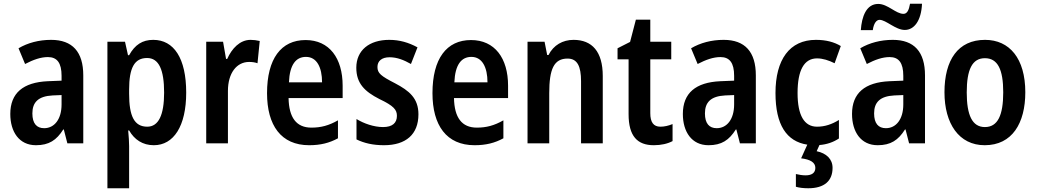

<svg xmlns="http://www.w3.org/2000/svg" viewBox="-20 -766 5540 1026"><path d="M253 -553C188 -553 128 -537 79 -508L114 -424C158 -447 198 -461 236 -461C285 -461 309 -430 309 -361V-335L235 -332C104 -326 35 -269 35 -157C35 -62 82 10 172 10C242 10 282 -17 318 -74H321L340 0H425V-363C425 -489 367 -553 253 -553ZM261 -256 309 -258V-208C309 -128 270 -81 216 -81C176 -81 153 -106 153 -160C153 -219 184 -252 261 -256Z M799 -553C741 -553 701 -527 670 -471H664L648 -543H554V240H670V15C670 -7 668 -36 665 -69H670C698 -20 742 10 802 10C908 10 975 -92 975 -271C975 -455 909 -553 799 -553ZM766 -456C829 -456 857 -393 857 -271C857 -151 827 -89 767 -89C697 -89 670 -146 670 -265V-287C670 -403 698 -456 766 -456Z M1319 -553C1262 -553 1219 -507 1194 -451H1188L1172 -543H1082V0H1198V-280C1198 -376 1245 -435 1311 -435C1327 -435 1343 -433 1356 -428L1368 -547C1351 -551 1335 -553 1319 -553Z M1613 -552C1482 -552 1407 -452 1407 -268C1407 -96 1482 10 1632 10C1693 10 1740 -2 1786 -27V-123C1737 -95 1695 -84 1644 -84C1564 -84 1524 -137 1522 -242H1811V-308C1811 -455 1740 -552 1613 -552ZM1615 -462C1673 -462 1701 -406 1701 -326H1524C1528 -420 1561 -462 1615 -462Z M2216 -155C2216 -241 2167 -281 2091 -321C2015 -360 1997 -375 1997 -408C1997 -440 2020 -460 2062 -460C2102 -460 2139 -445 2176 -424L2211 -513C2163 -539 2115 -553 2060 -553C1953 -553 1884 -497 1884 -404C1884 -320 1929 -277 2007 -237C2085 -200 2101 -179 2101 -147C2101 -109 2077 -87 2027 -87C1978 -87 1924 -106 1885 -130V-21C1926 -1 1973 10 2032 10C2149 10 2216 -48 2216 -155Z M2497 -552C2366 -552 2291 -452 2291 -268C2291 -96 2366 10 2516 10C2577 10 2624 -2 2670 -27V-123C2621 -95 2579 -84 2528 -84C2448 -84 2408 -137 2406 -242H2695V-308C2695 -455 2624 -552 2497 -552ZM2499 -462C2557 -462 2585 -406 2585 -326H2408C2412 -420 2445 -462 2499 -462Z M3045 -553C2987 -553 2938 -525 2911 -472H2904L2890 -543H2799V0H2915V-268C2915 -397 2940 -453 3013 -453C3065 -453 3085 -412 3085 -332V0H3201V-360C3201 -490 3144 -553 3045 -553Z M3509 -89C3472 -89 3455 -113 3455 -161V-449H3567V-543H3455V-661H3378L3347 -542L3280 -508V-449H3339V-156C3339 -38 3386 10 3474 10C3513 10 3548 2 3574 -12V-103C3552 -94 3530 -89 3509 -89Z M3847 -553C3782 -553 3722 -537 3673 -508L3708 -424C3752 -447 3792 -461 3830 -461C3879 -461 3903 -430 3903 -361V-335L3829 -332C3698 -326 3629 -269 3629 -157C3629 -62 3676 10 3766 10C3836 10 3876 -17 3912 -74H3915L3934 0H4019V-363C4019 -489 3961 -553 3847 -553ZM3855 -256 3903 -258V-208C3903 -128 3864 -81 3810 -81C3770 -81 3747 -106 3747 -160C3747 -219 3778 -252 3855 -256Z M4429 131C4429 84 4396 53 4344 42L4359 9C4398 6 4433 -6 4463 -26V-125C4426 -102 4388 -89 4346 -89C4278 -89 4242 -149 4242 -269C4242 -391 4277 -454 4346 -454C4376 -454 4408 -444 4440 -428L4473 -520C4438 -541 4395 -553 4340 -553C4199 -553 4124 -447 4124 -269C4124 -99 4183 -10 4294 7L4261 80C4310 86 4337 102 4337 131C4337 157 4319 171 4285 171C4269 171 4249 168 4233 164V232C4250 237 4272 240 4299 240C4386 240 4429 200 4429 131Z M4907 -746H4843C4837 -711 4827 -692 4808 -692C4767 -692 4724 -745 4673 -745C4609 -745 4585 -677 4580 -605H4644C4649 -642 4664 -660 4680 -660C4715 -660 4765 -606 4815 -606C4865 -606 4903 -655 4907 -746ZM4751 -553C4686 -553 4626 -537 4577 -508L4612 -424C4656 -447 4696 -461 4734 -461C4783 -461 4807 -430 4807 -361V-335L4733 -332C4602 -326 4533 -269 4533 -157C4533 -62 4580 10 4670 10C4740 10 4780 -17 4816 -74H4819L4838 0H4923V-363C4923 -489 4865 -553 4751 -553ZM4759 -256 4807 -258V-208C4807 -128 4768 -81 4714 -81C4674 -81 4651 -106 4651 -160C4651 -219 4682 -252 4759 -256Z M5459 -273C5459 -454 5374 -553 5244 -553C5099 -553 5027 -445 5027 -273C5027 -106 5104 10 5242 10C5389 10 5459 -108 5459 -273ZM5146 -272C5146 -394 5175 -455 5243 -455C5312 -455 5341 -394 5341 -273C5341 -150 5312 -87 5243 -87C5175 -87 5146 -151 5146 -272Z"/></svg>

Font: Noto Sans Thai Cond SemBd
Style: Regular
Weight: 600
Width: 3
Designer: Monotype Design Team
Foundry: Monotype Imaging Inc.
Version: Version 2.002